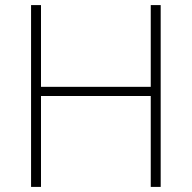

<svg xmlns="http://www.w3.org/2000/svg" viewBox="-20 -734 753 754"><path d="M611 0H572V-357H141V0H102V-714H141V-393H572V-714H611Z"/></svg>

Font: Noto Sans Devanagari ExtraLight
Style: Regular
Weight: 200
Designer: Jelle Bosma - Monotype Design Team
Foundry: Monotype Imaging Inc.
Version: Version 2.004; ttfautohint (v1.8.4.7-5d5b)